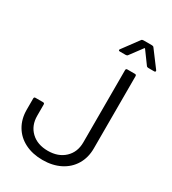

<svg xmlns="http://www.w3.org/2000/svg" viewBox="-214 -1006 1006 1125"><g transform="rotate(30 288.5 -443.5)"><path d="M29 -201V-277Q29 -287 39 -287H90Q100 -287 100 -277V-201Q100 -135 142.5 -94.5Q185 -54 256 -54Q326 -54 369 -94.5Q412 -135 412 -201V-690Q412 -700 422 -700H473Q483 -700 483 -690V-201Q483 -139 454.5 -91.5Q426 -44 374.5 -18Q323 8 256 8Q188 8 136.5 -18Q85 -44 57 -91.5Q29 -139 29 -201ZM325 -781 405 -889Q409 -895 418 -895H476Q485 -895 489 -889L570 -781Q572 -779 572 -775Q572 -773 570 -771Q568 -769 564 -769H524Q515 -769 511 -775L451 -857Q450 -859 448 -859Q446 -859 445 -857L384 -775Q380 -769 371 -769H331Q325 -769 323 -772.5Q321 -776 325 -781Z"/></g></svg>

Font: Barlow
Style: Regular
Weight: 400
Designer: Jeremy Tribby
Foundry: Tribby Type
Version: Version 1.408;December 10, 2018;FontCreator 11.5.0.2430 64-b